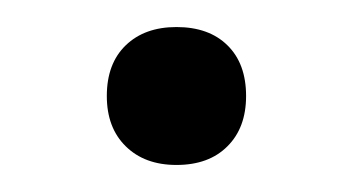

<svg xmlns="http://www.w3.org/2000/svg" viewBox="-20 -397 261 142"><path d="M110.5 -275Q87 -275 73 -288.8Q59 -302.5 59 -326Q59 -350 73 -363.5Q87 -377 110.5 -377Q134.5 -377 148.2 -363.5Q162 -350 162 -326Q162 -302.5 148.2 -288.8Q134.5 -275 110.5 -275Z"/></svg>

Font: Heraclito ExtraLight
Style: Regular
Weight: 200
Designer: Kostas Bartsokas (font) & Cristiano Sobral (main changes)
Foundry: Kostas Bartsokas (font) & Cristiano Sobral (main changes)
Version: Version 1.00;July 8, 2020;FontCreator 13.0.0.2655 64-bit